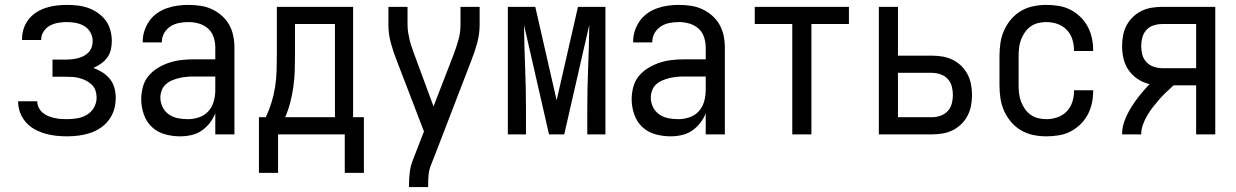

<svg xmlns="http://www.w3.org/2000/svg" viewBox="-20 -548 5040 783"><path d="M253 8Q230 8 207.5 5.5Q185 3 163 -3.5Q141 -10 121 -21Q101 -32 86 -49Q71 -66 62.5 -87.5Q54 -109 54 -132V-135H132V-134Q132 -121 138 -109Q144 -97 154 -88.5Q164 -80 176 -75Q188 -70 201 -67Q214 -64 227 -63Q240 -62 253 -62Q274 -62 295 -65.5Q316 -69 334.5 -80Q353 -91 363.5 -110Q374 -129 374 -150Q374 -165 369.5 -178.5Q365 -192 355 -202Q345 -212 332.5 -218.5Q320 -225 306 -229Q292 -233 278 -234Q264 -235 250 -235H194V-305H250Q262 -305 274.5 -306.5Q287 -308 299 -311Q311 -314 322 -320Q333 -326 341.5 -335Q350 -344 354 -356Q358 -368 358 -380Q358 -399 349 -415.5Q340 -432 324 -441.5Q308 -451 289.5 -454.5Q271 -458 253 -458Q235 -458 217.5 -455Q200 -452 184.5 -444Q169 -436 158.5 -420.5Q148 -405 148 -388V-385H70V-390Q70 -412 77 -432.5Q84 -453 97.5 -470Q111 -487 129.5 -498.5Q148 -510 168.5 -516.5Q189 -523 210.5 -525.5Q232 -528 253 -528Q275 -528 297 -525.5Q319 -523 340 -515.5Q361 -508 379.5 -495Q398 -482 411 -464.5Q424 -447 430 -425Q436 -403 436 -381Q436 -363 432 -345.5Q428 -328 417.5 -313.5Q407 -299 392 -288.5Q377 -278 361 -271Q380 -264 397.5 -253Q415 -242 428 -226Q441 -210 446.5 -190Q452 -170 452 -149Q452 -125 445.5 -102Q439 -79 424.5 -59.5Q410 -40 390 -26.5Q370 -13 347 -5.5Q324 2 300.5 5Q277 8 253 8Z M714 8Q683 8 652.5 -0.5Q622 -9 599.5 -30Q577 -51 566.5 -81.5Q556 -112 556 -143Q556 -168 562.5 -193Q569 -218 585 -237.5Q601 -257 623 -270.5Q645 -284 669 -292Q693 -300 718 -303Q743 -306 769 -306H858V-355Q858 -376 851 -397Q844 -418 828 -432Q812 -446 791 -452Q770 -458 749 -458Q730 -458 711 -454.5Q692 -451 675.5 -440.5Q659 -430 649.5 -413Q640 -396 640 -377V-375H562V-378Q562 -401 569 -422.5Q576 -444 589 -462.5Q602 -481 620.5 -494Q639 -507 660.5 -514.5Q682 -522 704 -525Q726 -528 749 -528Q773 -528 797 -524.5Q821 -521 843 -511Q865 -501 883.5 -485Q902 -469 914 -448Q926 -427 931 -403Q936 -379 936 -355V0H858V-86Q850 -65 835.5 -46.5Q821 -28 802 -15Q783 -2 760 3Q737 8 714 8ZM746 -62Q769 -62 791.5 -69.5Q814 -77 829.5 -94Q845 -111 851.5 -134Q858 -157 858 -180V-236H769Q754 -236 739 -234.5Q724 -233 709.5 -229.5Q695 -226 681 -220Q667 -214 656 -204Q645 -194 639.5 -179.5Q634 -165 634 -150Q634 -130 643 -111.5Q652 -93 668.5 -81.5Q685 -70 705 -66Q725 -62 746 -62Z M1036 157V-70H1064Q1078 -100 1087.5 -131Q1097 -162 1102 -194.5Q1107 -227 1108 -259.5Q1109 -292 1109 -325V-520H1420V-70H1464V157H1386V0H1114V157ZM1143 -70H1346V-450H1183V-325Q1183 -293 1182 -260Q1181 -227 1176.5 -195Q1172 -163 1164 -131.5Q1156 -100 1143 -70Z M1648 215V208Q1648 181 1651 155Q1654 129 1664 104L1709 -12L1598 -301Q1584 -336 1574 -372.5Q1564 -409 1564 -447V-520H1642V-447Q1642 -431 1644.5 -415.5Q1647 -400 1650.5 -385Q1654 -370 1659.5 -355Q1665 -340 1670 -325L1748 -114L1830 -326Q1841 -355 1849.5 -385Q1858 -415 1858 -447V-520H1936V-447Q1936 -409 1926 -372.5Q1916 -336 1902 -301L1760 68L1736 129Q1729 148 1727.5 168Q1726 188 1726 208V215Z M2051 0V-520H2163L2250 -139L2337 -520H2449V0H2375V-104Q2375 -188 2378.5 -271.5Q2382 -355 2383 -438V-446L2281 0H2219L2117 -446Q2118 -360 2121.5 -274.5Q2125 -189 2125 -104V0Z M2714 8Q2683 8 2652.5 -0.5Q2622 -9 2599.5 -30Q2577 -51 2566.5 -81.5Q2556 -112 2556 -143Q2556 -168 2562.5 -193Q2569 -218 2585 -237.5Q2601 -257 2623 -270.5Q2645 -284 2669 -292Q2693 -300 2718 -303Q2743 -306 2769 -306H2858V-355Q2858 -376 2851 -397Q2844 -418 2828 -432Q2812 -446 2791 -452Q2770 -458 2749 -458Q2730 -458 2711 -454.5Q2692 -451 2675.5 -440.5Q2659 -430 2649.5 -413Q2640 -396 2640 -377V-375H2562V-378Q2562 -401 2569 -422.5Q2576 -444 2589 -462.5Q2602 -481 2620.5 -494Q2639 -507 2660.5 -514.5Q2682 -522 2704 -525Q2726 -528 2749 -528Q2773 -528 2797 -524.5Q2821 -521 2843 -511Q2865 -501 2883.5 -485Q2902 -469 2914 -448Q2926 -427 2931 -403Q2936 -379 2936 -355V0H2858V-86Q2850 -65 2835.5 -46.5Q2821 -28 2802 -15Q2783 -2 2760 3Q2737 8 2714 8ZM2746 -62Q2769 -62 2791.5 -69.5Q2814 -77 2829.5 -94Q2845 -111 2851.5 -134Q2858 -157 2858 -180V-236H2769Q2754 -236 2739 -234.5Q2724 -233 2709.5 -229.5Q2695 -226 2681 -220Q2667 -214 2656 -204Q2645 -194 2639.5 -179.5Q2634 -165 2634 -150Q2634 -130 2643 -111.5Q2652 -93 2668.5 -81.5Q2685 -70 2705 -66Q2725 -62 2746 -62Z M3211 0V-450H3058V-520H3442V-450H3289V0Z M3564 0V-520H3642V-321H3780Q3802 -321 3823.5 -317.5Q3845 -314 3864.5 -304.5Q3884 -295 3900 -279.5Q3916 -264 3926 -244.5Q3936 -225 3940 -203.5Q3944 -182 3944 -161Q3944 -139 3940 -117.5Q3936 -96 3926 -76.5Q3916 -57 3900 -41.5Q3884 -26 3864.5 -16.5Q3845 -7 3823.5 -3.5Q3802 0 3780 0ZM3642 -70H3780Q3798 -70 3815.5 -76Q3833 -82 3845 -95Q3857 -108 3861.5 -125.5Q3866 -143 3866 -161Q3866 -178 3861.5 -195.5Q3857 -213 3845 -226Q3833 -239 3815.5 -245Q3798 -251 3780 -251H3642Z M4247 8Q4220 8 4193.5 2.5Q4167 -3 4144 -16.5Q4121 -30 4103.5 -50.5Q4086 -71 4075 -95.5Q4064 -120 4060 -146.5Q4056 -173 4056 -200V-320Q4056 -347 4060 -373.5Q4064 -400 4075 -424.5Q4086 -449 4103.5 -469.5Q4121 -490 4144 -503.5Q4167 -517 4193.5 -522.5Q4220 -528 4247 -528Q4272 -528 4297 -524Q4322 -520 4344 -509Q4366 -498 4384.5 -480.5Q4403 -463 4415 -441Q4427 -419 4432.5 -394.5Q4438 -370 4438 -345V-340H4360V-343Q4360 -366 4353 -388Q4346 -410 4330 -426.5Q4314 -443 4292 -450.5Q4270 -458 4247 -458Q4230 -458 4213.5 -454Q4197 -450 4183 -440Q4169 -430 4159.5 -416Q4150 -402 4144 -386.5Q4138 -371 4136 -354Q4134 -337 4134 -320V-200Q4134 -183 4136 -166Q4138 -149 4144 -133.5Q4150 -118 4159.5 -104Q4169 -90 4183 -80Q4197 -70 4213.5 -66Q4230 -62 4247 -62Q4270 -62 4292 -69.5Q4314 -77 4330 -93.5Q4346 -110 4353 -132Q4360 -154 4360 -177V-180H4438V-175Q4438 -150 4432.5 -125.5Q4427 -101 4415 -79Q4403 -57 4384.5 -39.5Q4366 -22 4344 -11Q4322 0 4297 4Q4272 8 4247 8Z M4556 0Q4556 -30 4567 -58Q4578 -86 4594 -111.5Q4610 -137 4628.5 -160Q4647 -183 4668 -205Q4642 -211 4620 -225.5Q4598 -240 4583 -261.5Q4568 -283 4562 -308.5Q4556 -334 4556 -360Q4556 -382 4560 -403.5Q4564 -425 4574 -444Q4584 -463 4600 -478.5Q4616 -494 4635.5 -503.5Q4655 -513 4676.5 -516.5Q4698 -520 4719 -520H4936V0H4858V-200H4766Q4751 -186 4736 -172Q4721 -158 4707.5 -142.5Q4694 -127 4681.5 -111Q4669 -95 4658.5 -77Q4648 -59 4641 -39.5Q4634 -20 4634 0ZM4858 -270V-450H4719Q4702 -450 4684.5 -444.5Q4667 -439 4655 -425.5Q4643 -412 4638.5 -395Q4634 -378 4634 -360Q4634 -342 4638.5 -325Q4643 -308 4655 -295Q4667 -282 4684.5 -276Q4702 -270 4719 -270Z"/></svg>

Font: Iosevka Term Curly
Style: Regular
Weight: 400
Designer: Belleve Invis
Foundry: Belleve Invis
Version: Version 32.3.0